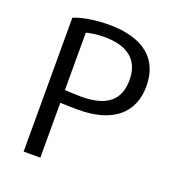

<svg xmlns="http://www.w3.org/2000/svg" viewBox="-128 -803 833 908"><g transform="rotate(20 288.0 -349.0)"><path d="M532 -487C532 -352 441 -272 267 -272C237 -272 205 -273 176 -274V2H92V-672C137 -690 204 -700 267 -700C445 -700 532 -620 532 -487ZM447 -487C447 -595 374 -638 267 -638C225 -638 195 -632 176 -627V-338C203 -337 232 -335 259 -335C385 -335 447 -384 447 -487Z"/></g></svg>

Font: Repo Regular
Style: Regular
Weight: 400
Designer: Stefan Peev
Foundry: Context Ltd
Version: Version 1.502